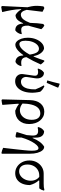

<svg xmlns="http://www.w3.org/2000/svg" viewBox="1049 -1801 992 3130"><g transform="rotate(90 1545.0 -236.0)"><path d="M225 7Q166 -27 135 -87L105 -72L139 -179Q154 -124 172.5 -102Q191 -80 218 -80Q262 -80 294.5 -120Q327 -160 353 -230Q354 -293 359 -348Q364 -403 371 -446L397 -463Q415 -453 429.5 -441Q444 -429 456 -414Q431 -315 409.5 -241Q388 -167 369 -113L359 -118Q338 -70 317.5 -42.5Q297 -15 274.5 -4Q252 7 225 7ZM94 240 78 229 102 -264 112 -139Q92 -205 83 -252.5Q74 -300 75 -345Q76 -390 84 -448L104 -461H118L172 -433L129 -80Q132 -1 145 73Q158 147 177 224Q164 228 141 232Q118 236 94 240ZM475 11Q420 11 393 -22Q366 -55 363 -129L358 -268L401 -271L398 -190Q397 -143 409 -117.5Q421 -92 451 -87Q481 -82 532 -95L537 -87Q531 -57 516 -32Q501 -7 475 11Z M710 10Q678 10 652 -17Q626 -44 610.5 -90Q595 -136 595 -192Q595 -266 619 -326Q643 -386 683 -422Q723 -458 772 -458Q815 -449 849 -402Q883 -355 894 -288H924L874 -197Q862 -292 839 -333.5Q816 -375 775 -375Q739 -375 709 -345.5Q679 -316 661.5 -266.5Q644 -217 644 -156Q644 -56 699 -56Q724 -56 752 -75Q780 -94 808.5 -129.5Q837 -165 864.5 -214.5Q892 -264 917.5 -326Q943 -388 965 -459L978 -464Q994 -450 1006 -436Q1018 -422 1031 -405Q972 -270 915.5 -177.5Q859 -85 807.5 -37.5Q756 10 710 10ZM990 8Q941 6 913.5 -26Q886 -58 885 -116L866 -128L913 -214L912 -193Q909 -125 943.5 -100.5Q978 -76 1054 -91L1057 -83Q1042 -17 990 8Z M1305 13Q1246 13 1213.5 -23.5Q1181 -60 1188 -114L1213 -291Q1218 -322 1207 -339.5Q1196 -357 1170.5 -360.5Q1145 -364 1103 -354L1098 -362Q1107 -394 1123 -417.5Q1139 -441 1165 -457Q1215 -457 1240.5 -416Q1266 -375 1255 -307L1236 -184Q1229 -142 1250.5 -112Q1272 -82 1312 -82Q1354 -82 1382 -109.5Q1410 -137 1424 -189.5Q1438 -242 1437 -317Q1424 -352 1407.5 -386.5Q1391 -421 1372 -454L1385 -464Q1415 -451 1438.5 -433Q1462 -415 1476 -395Q1495 -311 1491 -237Q1487 -163 1463.5 -107Q1440 -51 1399.5 -19Q1359 13 1305 13ZM1323 -502 1291 -511Q1306 -561 1319 -610.5Q1332 -660 1343 -710L1352 -712L1405 -691L1408 -681L1332 -504Z M1611 235 1600 224 1612 -227Q1615 -337 1666 -399.5Q1717 -462 1802 -462Q1846 -462 1882.5 -443.5Q1919 -425 1945.5 -392Q1972 -359 1987 -314Q2002 -269 2002 -216Q2002 -111 1943.5 -49.5Q1885 12 1785 12Q1756 1 1729 -13.5Q1702 -28 1679 -47L1646 -26V-127Q1692 -80 1742 -68.5Q1792 -57 1835.5 -77Q1879 -97 1906 -143Q1933 -189 1933 -257Q1933 -324 1905.5 -360.5Q1878 -397 1829 -397Q1776 -397 1740 -361.5Q1704 -326 1686 -257Q1668 -188 1667 -87L1690 222Q1671 227 1651.5 230Q1632 233 1611 235Z M2477 237Q2452 232 2432 226Q2412 220 2390 209Q2399 134 2406 70.5Q2413 7 2419 -45Q2425 -97 2429 -138.5Q2433 -180 2435 -210.5Q2437 -241 2437 -261Q2437 -316 2427 -341.5Q2417 -367 2396 -367Q2373 -367 2346 -339Q2319 -311 2292 -263Q2265 -215 2242.5 -153Q2220 -91 2205 -23L2204 7Q2185 5 2166.5 0.5Q2148 -4 2131 -11L2213 -273L2230 -271Q2258 -339 2291.5 -385.5Q2325 -432 2371 -460Q2406 -461 2431.5 -431Q2457 -401 2471.5 -348.5Q2486 -296 2486 -227V227ZM2204 7 2169 -16 2189 -256Q2195 -327 2164 -349Q2133 -371 2059 -354L2051 -365Q2059 -397 2076 -420.5Q2093 -444 2118 -459Q2169 -459 2197 -423.5Q2225 -388 2224 -315L2222 -5Z M2803 12Q2745 12 2698 -18.5Q2651 -49 2623.5 -101.5Q2596 -154 2596 -220Q2596 -286 2624.5 -338.5Q2653 -391 2701.5 -421.5Q2750 -452 2811 -452H2970Q3007 -452 3030 -454.5Q3053 -457 3077 -464L3087 -456Q3081 -433 3074.5 -417.5Q3068 -402 3057 -387L3047 -380H2840Q2789 -380 2748.5 -355Q2708 -330 2685 -286.5Q2662 -243 2662 -188Q2662 -124 2691.5 -88Q2721 -52 2772 -52Q2815 -52 2849.5 -77.5Q2884 -103 2905 -146.5Q2926 -190 2926 -242Q2926 -291 2905.5 -330Q2885 -369 2849 -389L2942 -407L2921 -372Q2948 -343 2967 -306.5Q2986 -270 2997 -228Q2997 -157 2974 -103Q2951 -49 2907.5 -18.5Q2864 12 2803 12Z"/></g></svg>

Font: Alegreya
Style: Regular
Weight: 400
Designer: Juan Pablo del Peral
Foundry: Huerta Tipografica
Version: Version 2.009